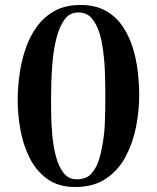

<svg xmlns="http://www.w3.org/2000/svg" viewBox="-20 -748 630 771"><path d="M403 -357Q403 -410 401 -464Q399 -518 390 -571Q386 -597 375.5 -626.5Q365 -656 346 -677Q327 -698 294 -698Q260 -698 239.5 -670Q219 -642 207.5 -598Q196 -554 191.5 -505.5Q187 -457 186 -415Q185 -373 185 -350Q185 -328 185.5 -289Q186 -250 190 -205.5Q194 -161 204.5 -120.5Q215 -80 235 -54Q255 -28 288 -28Q323 -28 342.5 -46.5Q362 -65 372.5 -93Q383 -121 388 -149Q399 -201 401 -253Q403 -305 403 -357ZM539 -365Q539 -304 526.5 -239.5Q514 -175 485 -120Q456 -65 406 -31Q356 3 282 3Q214 3 169 -30Q124 -63 98 -116Q72 -169 61.5 -229.5Q51 -290 51 -345Q51 -393 58 -446Q65 -499 81.5 -549Q98 -599 127 -639.5Q156 -680 199 -704Q242 -728 303 -728Q362 -728 403 -705.5Q444 -683 470.5 -645Q497 -607 512 -560Q527 -513 533 -462.5Q539 -412 539 -365Z"/></svg>

Font: Kaisei HarunoUmi
Style: Bold
Weight: 700
Designer: Font-Kai, 金井和夫
Foundry: KAZUO KANAI
Version: Version 5.003